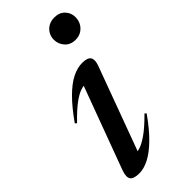

<svg xmlns="http://www.w3.org/2000/svg" viewBox="-237 -775 832 832"><g transform="rotate(-45 179.0 -359.0)"><path d="M32.5 -49.5 180.5 -449 195.5 -428Q177.5 -431 155.8 -424Q134 -417 105.2 -395.5Q76.5 -374 37.5 -333.5L30 -340Q71.5 -399 107.8 -435Q144 -471 176.2 -487Q208.5 -503 237.5 -503Q271 -503 280 -488.2Q289 -473.5 278.5 -445L130 -42L110 -63Q125 -59 146.2 -64.2Q167.5 -69.5 198.8 -91Q230 -112.5 274 -157L281 -150.5Q240 -92.5 203.5 -57Q167 -21.5 135 -5.2Q103 11 75.5 11Q41 11 31 -3Q21 -17 32.5 -49.5ZM222 -660.5Q222 -679 230.8 -694.2Q239.5 -709.5 255.2 -718.5Q271 -727.5 292 -727.5Q322.5 -727.5 340.2 -708.8Q358 -690 358 -663.5Q358 -644.5 349.5 -628.8Q341 -613 325.5 -603.2Q310 -593.5 288.5 -593.5Q258 -593.5 240 -613.8Q222 -634 222 -660.5Z"/></g></svg>

Font: Newsreader 60pt Medium
Style: Italic
Weight: 500
Italic angle: -17°
Designer: Hugues Gentile
Foundry: Production Type
Version: Version 1.003